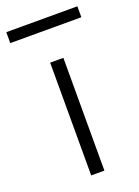

<svg xmlns="http://www.w3.org/2000/svg" viewBox="-174 -734 575 792"><g transform="rotate(-20 114.0 -337.5)"><path d="M85 0V-495H143V0ZM-42 -627V-675H270V-627Z"/></g></svg>

Font: REM ExtraLight
Style: Regular
Weight: 250
Designer: Octavio Pardo
Foundry: Ashler Design
Version: Version 1.005;gftools[0.9.28]